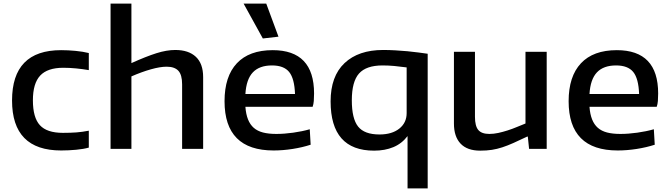

<svg xmlns="http://www.w3.org/2000/svg" viewBox="-20 -828 3727 1068"><path d="M320 9Q47 9 47 -269Q47 -549 320 -549Q359 -549 400.5 -545Q442 -541 474 -533V-438Q439 -444 403 -447.5Q367 -451 332 -451Q244 -451 203.5 -407.5Q163 -364 163 -270Q163 -174 202 -131.5Q241 -89 330 -89Q373 -89 405.5 -91.5Q438 -94 474 -101V-7Q446 1 404 5Q362 9 320 9Z M595 -808H711V-477Q793 -514 850 -532Q907 -550 955 -550Q1029 -550 1069.5 -512Q1110 -474 1110 -399V0H993V-359Q993 -412 972 -434.5Q951 -457 907 -457Q871 -457 819.5 -442.5Q768 -428 711 -403V0H595Z M1502 9Q1229 9 1229 -265Q1229 -403 1297.5 -476Q1366 -549 1497 -549Q1727 -549 1727 -308Q1727 -285 1725.5 -266.5Q1724 -248 1719 -234H1345Q1348 -193 1359.5 -164Q1371 -135 1391.5 -117Q1412 -99 1443 -91Q1474 -83 1517 -83Q1561 -83 1611 -90Q1661 -97 1703 -109L1708 -23Q1662 -8 1607.5 0.5Q1553 9 1502 9ZM1493 -464Q1423 -464 1386.5 -425.5Q1350 -387 1345 -305H1621Q1618 -391 1588.5 -427.5Q1559 -464 1493 -464ZM1442 -614 1335 -808H1461L1529 -624Z M2247 -71Q2215 -29 2168 -9.5Q2121 10 2061 10Q1819 10 1819 -264Q1819 -404 1896.5 -477Q1974 -550 2111 -550Q2144 -550 2179 -548Q2214 -546 2246.5 -543Q2279 -540 2308 -536Q2337 -532 2359 -529V220H2247ZM2091 -80Q2160 -80 2201 -112.5Q2242 -145 2242 -199V-453Q2206 -458 2173 -461Q2140 -464 2108 -464Q2017 -464 1977 -419Q1937 -374 1937 -270Q1937 -168 1972 -124Q2007 -80 2091 -80Z M2651 10Q2579 10 2542 -29Q2505 -68 2505 -141V-540H2622V-178Q2622 -127 2640.5 -105Q2659 -83 2702 -83Q2726 -83 2751.5 -88.5Q2777 -94 2803.5 -102.5Q2830 -111 2855 -121.5Q2880 -132 2903 -141V-540H3021V0H2923L2916 -68H2912Q2868 -47 2835.5 -32.5Q2803 -18 2774 -8.5Q2745 1 2716 5.5Q2687 10 2651 10Z M3416 9Q3143 9 3143 -265Q3143 -403 3211.5 -476Q3280 -549 3411 -549Q3641 -549 3641 -308Q3641 -285 3639.5 -266.5Q3638 -248 3633 -234H3259Q3262 -193 3273.5 -164Q3285 -135 3305.5 -117Q3326 -99 3357 -91Q3388 -83 3431 -83Q3475 -83 3525 -90Q3575 -97 3617 -109L3622 -23Q3576 -8 3521.5 0.5Q3467 9 3416 9ZM3407 -464Q3337 -464 3300.5 -425.5Q3264 -387 3259 -305H3535Q3532 -391 3502.5 -427.5Q3473 -464 3407 -464Z"/></svg>

Font: Encode Sans Wide
Style: Medium
Weight: 500
Designer: Pablo Impallari, Andres Torresi
Foundry: Pablo Impallari, Andres Torresi
Version: Version 1.000; ttfautohint (v1.00) -l 8 -r 50 -G 200 -x 14 -